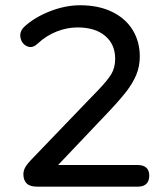

<svg xmlns="http://www.w3.org/2000/svg" viewBox="-20 -699 616 719"><path d="M67.6 -46.5Q67.6 -59.4 74.2 -71.8Q80.9 -84.1 94.4 -98.2L314.1 -326.8L344.6 -358.3Q382.4 -397.3 396.9 -421.6Q411.3 -445.9 411.3 -479Q411.3 -532.7 373.9 -564.5Q336.6 -596.3 270 -596.3Q231.4 -596.3 192.5 -581.1Q153.5 -565.9 121 -535.6Q101.5 -517 81.7 -525.6Q61.9 -534.2 56.9 -557Q52 -579.9 70.4 -598.3Q108.4 -633.6 166.2 -656.4Q224.1 -679.3 280 -679.3Q349.9 -679.3 400.3 -654.4Q450.8 -629.6 477.2 -586.1Q503.5 -542.5 503.5 -487.5Q503.5 -450.9 490.5 -419.2Q477.5 -387.5 451.7 -354.4Q425.8 -321.2 377.5 -270.6L172 -54.1V-81H496.2Q516.9 -81 527.9 -71Q538.9 -61 538.9 -41.3Q538.9 -21.3 528.1 -10.6Q517.3 0 496.2 0H118.9Q92.1 0 79.9 -12.1Q67.6 -24.1 67.6 -46.5Z"/></svg>

Font: SN Pro Thin
Style: Regular
Weight: 200
Designer: Tobias Whetton
Foundry: Supernotes
Version: Version 1.003;Glyphs 3.3 (3324)